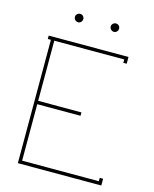

<svg xmlns="http://www.w3.org/2000/svg" viewBox="-122 -912 798 994"><g transform="rotate(15 276.5 -415.0)"><path d="M358.9 -792Q352.1 -798.8 352.1 -808.1Q352.1 -817.4 358.9 -823.7Q365.7 -830.1 375 -830.1Q384.3 -830.1 390.6 -823.7Q397 -817.4 397 -808.1Q397 -798.8 390.6 -792Q384.3 -785.2 375 -785.2Q365.7 -785.2 358.9 -792ZM167 -792Q160.2 -798.8 160.2 -808.1Q160.2 -817.4 167 -823.7Q173.8 -830.1 183.1 -830.1Q192.4 -830.1 198.7 -823.7Q205.1 -817.4 205.1 -808.1Q205.1 -798.8 198.7 -792Q192.4 -785.2 183.1 -785.2Q173.8 -785.2 167 -792ZM463.9 -661.1H88.9V-338.9H320.8V-320.8H88.9V-18.1H500V-36.1H518.1V0H70.8V-661.1H54.2V-679.2H481.9V-643.1H463.9Z"/></g></svg>

Font: Rawengulk
Style: Light
Weight: 300
Version: Version 0.92